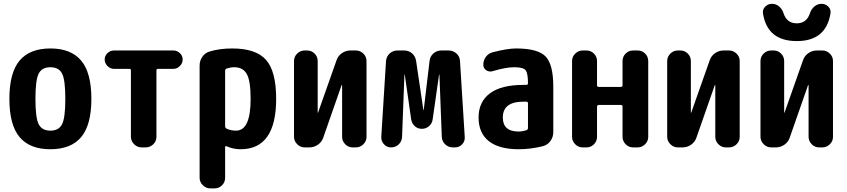

<svg xmlns="http://www.w3.org/2000/svg" viewBox="-20 -790 4540 1029"><path d="M187.5 -124Q205.1 -89.8 250 -89.8Q294.9 -89.8 312.5 -124Q330.1 -158.2 330.1 -260.3Q330.1 -362.3 312.5 -396Q294.9 -429.7 250 -429.7Q205.1 -429.7 187.5 -396Q169.9 -362.3 169.9 -260.3Q169.9 -158.2 187.5 -124ZM85 -465.3Q139.6 -530.3 250 -530.3Q360.4 -530.3 415 -465.3Q469.7 -400.4 469.7 -260.3Q469.7 -120.1 415 -55.2Q360.4 9.8 250 9.8Q139.6 9.8 85 -55.2Q30.3 -120.1 30.3 -260.3Q30.3 -400.4 85 -465.3Z M909.2 -519.5Q928.7 -519.5 943.8 -505.4Q959 -491.2 959 -471.2Q959 -451.2 943.8 -436Q928.7 -420.9 909.2 -420.9H826.2Q818.4 -420.9 818.4 -413.1V-56.6Q818.4 -33.2 801.3 -16.6Q784.2 0 760.7 0H739.3Q715.8 0 698.7 -17.1Q681.6 -34.2 681.6 -56.6V-413.1Q681.6 -420.9 673.8 -420.9H590.8Q571.3 -420.9 556.2 -436Q541 -451.2 541 -471.2Q541 -491.2 556.2 -505.4Q571.3 -519.5 590.8 -519.5Z M1245.1 -89.8Q1323.2 -89.8 1323.2 -259.8Q1323.2 -356.4 1302.7 -393.1Q1282.2 -429.7 1235.4 -429.7Q1216.8 -429.7 1195.3 -422.9Q1187.5 -419.9 1186.5 -412.1V-114.3Q1186.5 -104.5 1194.3 -100.6Q1216.8 -89.8 1245.1 -89.8ZM1224.6 -530.3Q1351.6 -530.3 1405.8 -469.2Q1460 -408.2 1460 -259.8Q1460 9.8 1269.5 9.8Q1229.5 9.8 1195.3 -5.9Q1187.5 -9.8 1186.5 -1V163.1Q1186.5 186.5 1169.9 203.1Q1153.3 219.7 1129.9 219.7H1107.4Q1084 219.7 1066.9 202.6Q1049.8 185.5 1049.8 163.1V-438.5Q1049.8 -464.8 1064.5 -485.8Q1079.1 -506.8 1102.5 -513.7Q1157.2 -530.3 1224.6 -530.3Z M1886.7 -519.5Q1910.2 -519.5 1927.2 -502.9Q1944.3 -486.3 1944.3 -462.9V-56.6Q1944.3 -33.2 1927.2 -16.6Q1910.2 0 1886.7 0H1870.1Q1846.7 0 1830.1 -17.1Q1813.5 -34.2 1813.5 -56.6V-333Q1813.5 -334 1812 -334Q1810.5 -334 1810.5 -333L1712.9 -53.7Q1705.1 -29.3 1684.1 -14.6Q1663.1 0 1637.7 0H1613.3Q1589.8 0 1572.8 -17.1Q1555.7 -34.2 1555.7 -56.6V-462.9Q1555.7 -486.3 1572.8 -502.9Q1589.8 -519.5 1613.3 -519.5H1626Q1649.4 -519.5 1666 -502.9Q1682.6 -486.3 1682.6 -462.9V-186.5Q1682.6 -185.5 1683.6 -185.5Q1684.6 -185.5 1684.6 -186.5L1783.2 -465.8Q1791 -490.2 1812 -504.9Q1833 -519.5 1858.4 -519.5Z M2445.3 -462.9 2470.7 -56.6Q2472.7 -33.2 2457 -16.6Q2441.4 0 2418 0H2407.2Q2382.8 0 2365.7 -16.6Q2348.6 -33.2 2347.7 -56.6L2335 -389.6Q2335 -390.6 2334 -390.6Q2333 -390.6 2333 -389.6L2298.8 -150.4Q2295.9 -127.9 2279.3 -113.8Q2262.7 -99.6 2240.7 -99.6Q2218.8 -99.6 2203.1 -113.8Q2187.5 -127.9 2183.6 -150.4L2149.4 -389.6Q2149.4 -390.6 2148.4 -390.6Q2147.5 -390.6 2147.5 -389.6L2134.8 -56.6Q2133.8 -32.2 2116.7 -16.1Q2099.6 0 2076.2 0Q2052.7 0 2037.6 -17.1Q2022.5 -34.2 2023.4 -56.6L2048.8 -462.9Q2050.8 -487.3 2068.4 -503.4Q2085.9 -519.5 2110.4 -519.5H2145.5Q2170.9 -519.5 2188.5 -503.9Q2206.1 -488.3 2210 -463.9L2249 -201.2Q2249 -200.2 2250 -200.2Q2251 -200.2 2251 -201.2L2282.2 -463.9Q2285.2 -488.3 2303.2 -503.9Q2321.3 -519.5 2344.7 -519.5H2383.8Q2408.2 -519.5 2426.3 -503.4Q2444.3 -487.3 2445.3 -462.9Z M2809.6 -103.5V-236.3Q2809.6 -245.1 2800.8 -245.1H2785.2Q2674.8 -245.1 2674.8 -160.2Q2674.8 -85 2759.8 -85Q2777.3 -85 2800.8 -91.8Q2809.6 -95.7 2809.6 -103.5ZM2745.1 -530.3Q2862.3 -530.3 2903.8 -487.8Q2945.3 -445.3 2945.3 -325.2V-82Q2945.3 -55.7 2930.2 -34.7Q2915 -13.7 2890.6 -6.8Q2824.2 9.8 2759.8 9.8Q2654.3 9.8 2599.6 -33.7Q2544.9 -77.1 2544.9 -160.2Q2544.9 -244.1 2605.5 -289.6Q2666 -335 2785.2 -335H2800.8Q2809.6 -335 2809.6 -343.8V-344.7Q2809.6 -396.5 2797.4 -413.1Q2785.2 -429.7 2735.4 -429.7Q2690.4 -429.7 2619.1 -408.2Q2601.6 -403.3 2585.9 -413.6Q2570.3 -423.8 2570.3 -443.4Q2570.3 -466.8 2584 -485.4Q2597.7 -503.9 2620.1 -509.8Q2700.2 -530.3 2745.1 -530.3Z M3397.5 -519.5Q3420.9 -519.5 3437.5 -502.9Q3454.1 -486.3 3454.1 -462.9V-56.6Q3454.1 -33.2 3437 -16.6Q3419.9 0 3397.5 0H3373Q3349.6 0 3333 -17.1Q3316.4 -34.2 3316.4 -56.6V-218.8Q3316.4 -227.5 3306.6 -227.5H3189.5Q3180.7 -227.5 3179.7 -218.8V-56.6Q3179.7 -33.2 3163.1 -16.6Q3146.5 0 3123 0H3102.5Q3079.1 0 3062.5 -17.1Q3045.9 -34.2 3045.9 -56.6V-462.9Q3045.9 -486.3 3063 -502.9Q3080.1 -519.5 3102.5 -519.5H3123Q3146.5 -519.5 3163.1 -502.9Q3179.7 -486.3 3179.7 -462.9V-333Q3179.7 -324.2 3189.5 -324.2H3306.6Q3315.4 -324.2 3316.4 -333V-462.9Q3316.4 -486.3 3333 -502.9Q3349.6 -519.5 3373 -519.5Z M3886.7 -519.5Q3910.2 -519.5 3927.2 -502.9Q3944.3 -486.3 3944.3 -462.9V-56.6Q3944.3 -33.2 3927.2 -16.6Q3910.2 0 3886.7 0H3870.1Q3846.7 0 3830.1 -17.1Q3813.5 -34.2 3813.5 -56.6V-333Q3813.5 -334 3812 -334Q3810.5 -334 3810.5 -333L3712.9 -53.7Q3705.1 -29.3 3684.1 -14.6Q3663.1 0 3637.7 0H3613.3Q3589.8 0 3572.8 -17.1Q3555.7 -34.2 3555.7 -56.6V-462.9Q3555.7 -486.3 3572.8 -502.9Q3589.8 -519.5 3613.3 -519.5H3626Q3649.4 -519.5 3666 -502.9Q3682.6 -486.3 3682.6 -462.9V-186.5Q3682.6 -185.5 3683.6 -185.5Q3684.6 -185.5 3684.6 -186.5L3783.2 -465.8Q3791 -490.2 3812 -504.9Q3833 -519.5 3858.4 -519.5Z M4386.7 -519.5Q4410.2 -519.5 4427.2 -502.9Q4444.3 -486.3 4444.3 -462.9V-56.6Q4444.3 -33.2 4427.2 -16.6Q4410.2 0 4386.7 0H4370.1Q4346.7 0 4330.1 -17.1Q4313.5 -34.2 4313.5 -56.6V-333Q4313.5 -334 4312 -334Q4310.5 -334 4310.5 -333L4212.9 -53.7Q4205.1 -29.3 4184.1 -14.6Q4163.1 0 4137.7 0H4113.3Q4089.8 0 4072.8 -17.1Q4055.7 -34.2 4055.7 -56.6V-462.9Q4055.7 -486.3 4072.8 -502.9Q4089.8 -519.5 4113.3 -519.5H4126Q4149.4 -519.5 4166 -502.9Q4182.6 -486.3 4182.6 -462.9V-186.5Q4182.6 -185.5 4183.6 -185.5Q4184.6 -185.5 4184.6 -186.5L4283.2 -465.8Q4291 -490.2 4312 -504.9Q4333 -519.5 4358.4 -519.5ZM4320.3 -717.8Q4327.1 -740.2 4344.2 -754.9Q4361.3 -769.5 4383.3 -769.5Q4405.3 -769.5 4419.9 -753.9Q4434.6 -738.3 4430.7 -716.8Q4406.2 -569.3 4249.5 -569.8Q4092.8 -570.3 4069.3 -716.8Q4065.4 -738.3 4080.6 -753.9Q4095.7 -769.5 4117.7 -769.5Q4139.6 -769.5 4156.2 -754.9Q4172.9 -740.2 4179.7 -717.8Q4197.3 -665 4250 -665Q4302.7 -665 4320.3 -717.8Z"/></svg>

Font: Rounded Mgen+ 1mn bold
Style: Bold
Weight: 700
Designer: [Source Han Sans]
Ryoko NISHIZUKA  (kana & ideographs); Paul D. Hunt (Latin, Greek & Cyrillic); Wenlong ZHANG  (bopomofo
Version: Version 1.059.20150602